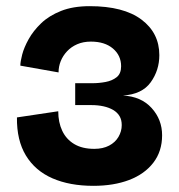

<svg xmlns="http://www.w3.org/2000/svg" viewBox="-20 -593 581 623"><path d="M283 10Q206 10 150 -14.5Q94 -39 64 -88.5Q34 -138 35 -212L169 -232Q169 -196 182 -168.5Q195 -141 221 -125.5Q247 -110 286 -110Q314 -110 334 -120.5Q354 -131 364.5 -149Q375 -167 375 -187Q375 -204 368 -216Q361 -228 347.5 -236Q334 -244 316 -248Q298 -252 277 -252H224V-323H280Q301 -323 322.5 -327Q344 -331 358.5 -342.5Q373 -354 373 -378Q373 -413 346.5 -435.5Q320 -458 275 -458Q250 -458 230.5 -449.5Q211 -441 197.5 -426.5Q184 -412 177 -394.5Q170 -377 170 -358L46 -380Q46 -393 52 -416Q58 -439 73 -466Q88 -493 113.5 -517.5Q139 -542 178 -557.5Q217 -573 271 -573Q381 -573 439 -529.5Q497 -486 497 -414Q497 -365 469 -326Q441 -287 379 -283Q438 -280 472 -242.5Q506 -205 506 -154Q506 -102 477.5 -65Q449 -28 399 -9Q349 10 283 10Z"/></svg>

Font: Darker Grotesque Light Black
Style: Regular
Weight: 900
Version: Version 1.000;gftools[0.9.28]